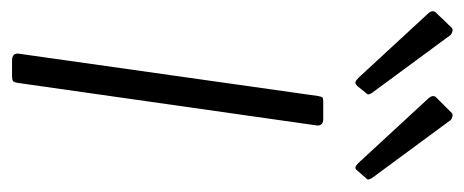

<svg xmlns="http://www.w3.org/2000/svg" viewBox="-272 -538 790 327"><g transform="rotate(90 123.5 -375.0)"><path d="M102 -12Q101 -4 99 -2Q97 0 89 0H64Q57 0 54 -3Q51 -6 52 -12L124 -521Q125 -527 126.5 -528.5Q128 -530 133 -530H164Q169 -530 172 -527Q175 -524 174 -518ZM8 -749Q10 -751 14 -750Q18 -749 20 -747L118 -614Q120 -611 121 -608.5Q122 -606 119 -603L107 -588Q103 -584 100 -585Q97 -586 93 -590L-15 -707Q-24 -716 -18 -722ZM153 -749Q155 -751 159 -750Q163 -749 165 -747L263 -614Q265 -611 266 -608Q267 -605 264 -603L251 -588Q248 -584 245 -585Q242 -586 238 -590L130 -707Q120 -717 127 -723Z"/></g></svg>

Font: Libre Franklin ExtraLight
Style: Italic
Weight: 250
Italic angle: -8°
Designer: Pablo Impallari, Rodrigo Fuenzalida, Nhung Nguyen
Foundry: Impallari Type
Version: Version 3.000